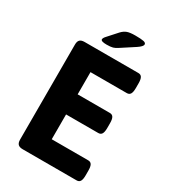

<svg xmlns="http://www.w3.org/2000/svg" viewBox="-209 -980 965 1085"><g transform="rotate(30 273.0 -437.5)"><path d="M77 -40V-660Q77 -681 86.5 -690.5Q96 -700 117 -700H468Q484 -700 491 -688Q498 -676 498 -650V-619Q498 -593 491 -581Q484 -569 468 -569H231V-424H441Q457 -424 464 -412Q471 -400 471 -374V-343Q471 -317 464 -305Q457 -293 441 -293H231V-131H469Q485 -131 492 -119Q499 -107 499 -81V-50Q499 -24 492 -12Q485 0 469 0H117Q96 0 86.5 -9.5Q77 -19 77 -40ZM194 -762Q194 -771 207 -785L261 -845Q277 -862 295 -868.5Q313 -875 347 -875Q385 -875 401.5 -871.5Q418 -868 418 -857Q418 -844 388 -824L302 -768Q286 -757 272 -753Q258 -749 232 -749Q194 -749 194 -762Z"/></g></svg>

Font: Asap-Bold
Style: Bold
Weight: 700
Designer: Pablo Cosgaya
Foundry: Omnibus-Type
Version: Version 2.000; ttfautohint (v1.8)